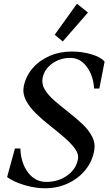

<svg xmlns="http://www.w3.org/2000/svg" viewBox="-20 -992 588 1028"><path d="M221 16Q168 16 111 -1Q54 -18 18 -44L60 -197H89Q92 -118 130.5 -68Q169 -18 227 -18Q292 -18 339.5 -52Q387 -86 397 -138Q403 -166 382 -195Q361 -224 325.5 -255Q290 -286 249 -318Q208 -350 173 -384Q138 -418 119 -454.5Q100 -491 107 -529Q118 -584 154 -626Q190 -668 244.5 -692Q299 -716 363 -716Q421 -716 470.5 -701Q520 -686 540 -662L512 -518H484Q479 -590 443.5 -636Q408 -682 357 -682Q301 -682 259 -651.5Q217 -621 208 -574Q202 -541 221 -510.5Q240 -480 274.5 -450.5Q309 -421 348 -390.5Q387 -360 421 -328Q455 -296 473.5 -260Q492 -224 484 -183Q473 -125 435.5 -80Q398 -35 342.5 -9.5Q287 16 221 16ZM316 -770 273 -806 392 -972 451 -925Z"/></svg>

Font: Wittgenstein-Italic Regular
Style: Italic
Weight: 400
Italic angle: -11°
Designer: Jörg Drees
Foundry: Jörg Drees
Version: Version 1.000; ttfautohint (v1.8.4.7-5d5b)